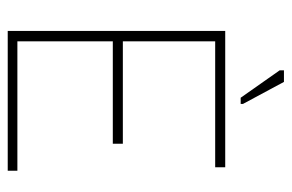

<svg xmlns="http://www.w3.org/2000/svg" viewBox="-149 -606 755 497"><g transform="rotate(90 228.5 -357.5)"><path d="M60 0V-563H413V-537H87V-298H352V-272H87V-25H422V0ZM233 -603 162 -704V-715H192L249 -609V-603Z"/></g></svg>

Font: Darker Grotesque Light
Style: Regular
Weight: 300
Designer: Gabriel Lam
Foundry: TypeRant
Version: Version 1.000;gftools[0.9.28]